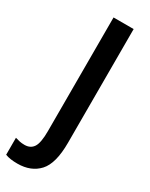

<svg xmlns="http://www.w3.org/2000/svg" viewBox="-293 -760 790 1009"><g transform="rotate(30 101.5 -255.0)"><path d="M16 204Q-6 204 -24 201.5Q-42 199 -58 193V90Q-45 94 -31.5 97Q-18 100 -1 100Q35 100 52.5 73.5Q70 47 70 -24V-714H192V-24Q192 102 145 153Q98 204 16 204Z"/></g></svg>

Font: Noto Sans Disp Cond SemBd
Style: Regular
Weight: 600
Width: 3
Designer: Monotype Design Team
Foundry: Monotype Imaging Inc.
Version: Version 2.000;GOOG;noto-source:20170915:90ef993387c0; ttfaut